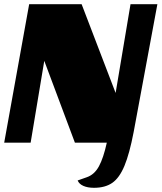

<svg xmlns="http://www.w3.org/2000/svg" viewBox="-23 -680 770 915"><path d="M116 -660H366L528 -237L599 -660H727L614 -51Q594 53 570 110.5Q546 168 512 191.5Q478 215 425 215Q395 215 374.5 206Q354 197 347 180Q355 177 391 164.5Q427 152 448.5 112.5Q470 73 486 0H334L188 -390L123 0H-3Z"/></svg>

Font: Sansita Black Italic
Style: Regular
Weight: 900
Italic angle: -11°
Designer: Pablo Cosgaya
Foundry: Omnibus-Type
Version: Version 1.006